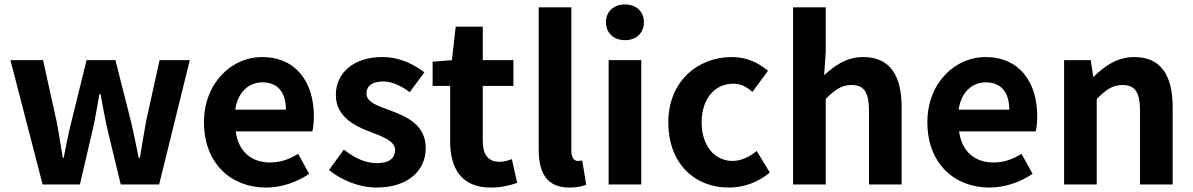

<svg xmlns="http://www.w3.org/2000/svg" viewBox="-20 -831 5376 865"><path d="M172 0H340L397 -244C409 -296 417 -348 428 -407H433C444 -348 453 -297 465 -244L524 0H697L835 -560H699L638 -284C628 -229 620 -176 610 -120H605C593 -176 583 -229 570 -284L500 -560H370L302 -284C288 -230 278 -176 267 -120H263C253 -176 246 -229 235 -284L174 -560H27Z M1178 14C1247 14 1318 -10 1373 -48L1323 -138C1283 -113 1243 -99 1197 -99C1114 -99 1054 -147 1042 -239H1387C1391 -252 1394 -279 1394 -307C1394 -461 1314 -574 1160 -574C1027 -574 899 -461 899 -280C899 -95 1021 14 1178 14ZM1040 -337C1051 -418 1103 -460 1162 -460C1234 -460 1268 -412 1268 -337Z M1675 14C1821 14 1898 -65 1898 -163C1898 -267 1816 -304 1742 -332C1683 -354 1631 -369 1631 -410C1631 -442 1655 -464 1706 -464C1747 -464 1786 -445 1826 -416L1892 -505C1846 -540 1783 -574 1702 -574C1574 -574 1493 -503 1493 -403C1493 -309 1572 -266 1643 -239C1702 -216 1760 -197 1760 -155C1760 -120 1735 -96 1679 -96C1627 -96 1579 -118 1529 -157L1462 -65C1518 -19 1600 14 1675 14Z M2192 14C2241 14 2280 3 2310 -7L2286 -114C2271 -108 2249 -102 2231 -102C2181 -102 2155 -132 2155 -196V-444H2293V-560H2155V-711H2033L2016 -560L1929 -553V-444H2008V-196C2008 -71 2059 14 2192 14Z M2545 14C2580 14 2604 8 2621 1L2603 -108C2593 -106 2589 -106 2583 -106C2569 -106 2554 -117 2554 -151V-798H2407V-157C2407 -53 2443 14 2545 14Z M2722 0H2869V-560H2722ZM2796 -650C2846 -650 2881 -682 2881 -731C2881 -779 2846 -811 2796 -811C2745 -811 2710 -779 2710 -731C2710 -682 2745 -650 2796 -650Z M3264 14C3326 14 3394 -7 3448 -54L3389 -151C3358 -125 3320 -106 3280 -106C3200 -106 3141 -174 3141 -280C3141 -385 3199 -454 3285 -454C3316 -454 3342 -441 3370 -417L3440 -512C3399 -547 3346 -574 3277 -574C3125 -574 2991 -466 2991 -280C2991 -94 3109 14 3264 14Z M3553 0H3700V-385C3741 -426 3770 -448 3816 -448C3871 -448 3895 -418 3895 -331V0H4042V-349C4042 -490 3990 -574 3869 -574C3793 -574 3738 -534 3693 -492L3700 -597V-798H3553Z M4437 14C4506 14 4577 -10 4632 -48L4582 -138C4542 -113 4502 -99 4456 -99C4373 -99 4313 -147 4301 -239H4646C4650 -252 4653 -279 4653 -307C4653 -461 4573 -574 4419 -574C4286 -574 4158 -461 4158 -280C4158 -95 4280 14 4437 14ZM4299 -337C4310 -418 4362 -460 4421 -460C4493 -460 4527 -412 4527 -337Z M4774 0H4921V-385C4962 -426 4991 -448 5037 -448C5092 -448 5116 -418 5116 -331V0H5263V-349C5263 -490 5211 -574 5090 -574C5014 -574 4957 -534 4908 -486H4905L4894 -560H4774Z"/></svg>

Font: Noto Sans HK
Style: Bold
Weight: 700
Designer: Ryoko NISHIZUKA 西塚涼子 (kana, bopomofo & ideographs); Paul D. Hunt (Latin, Greek & Cyrillic); Sandoll Communications 산돌커뮤니
Foundry: Adobe
Version: Version 2.002;hotconv 1.0.116;makeotfexe 2.5.65601